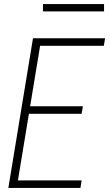

<svg xmlns="http://www.w3.org/2000/svg" viewBox="-20 -923 540 943"><path d="M21 0 142 -735H496L490 -698H177L128 -401H387L381 -364H122L68 -37H381L375 0ZM491 -867H191V-903H491Z"/></svg>

Font: Iosevka SS18 Extralight
Style: Italic
Weight: 200
Italic angle: -9°
Monospace: yes
Designer: Belleve Invis
Foundry: Belleve Invis
Version: Version 25.1.1; ttfautohint (v1.8.4)